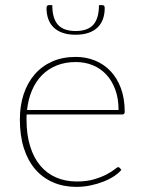

<svg xmlns="http://www.w3.org/2000/svg" viewBox="-20 -723 558 749"><path d="M57.5 0ZM275.5 -501Q315.5 -501 350.2 -487Q385 -473 411 -445.8Q437 -418.5 451.8 -378.5Q466.5 -338.5 466.5 -287Q466.5 -276.5 457.5 -276.5H84Q83.5 -271.5 83.5 -266.5Q83.5 -261.5 83.5 -256.5Q83.5 -197.5 97.5 -152.5Q111.5 -107.5 137 -77Q162.5 -46.5 198.8 -30.8Q235 -15 279.5 -15Q319 -15 348 -23.8Q377 -32.5 396.5 -43Q416 -53.5 426.8 -62.2Q437.5 -71 440.5 -71Q444.5 -71 447 -68L453.5 -60.5Q443.5 -48 425.5 -36Q407.5 -24 384.2 -14.8Q361 -5.5 333.8 0.2Q306.5 6 278 6Q227.5 6 186.8 -11.8Q146 -29.5 117.2 -63Q88.5 -96.5 73 -145.2Q57.5 -194 57.5 -256.5Q57.5 -310.5 72.2 -355.2Q87 -400 115 -432.5Q143 -465 183.5 -483Q224 -501 275.5 -501ZM276 -481Q234 -481 200.8 -467.5Q167.5 -454 143.5 -429.5Q119.5 -405 104.8 -370.5Q90 -336 85.5 -294H442.5Q442.5 -338.5 429.8 -373.2Q417 -408 394.8 -432Q372.5 -456 342 -468.5Q311.5 -481 276 -481ZM275 -602Q322 -602 344 -626.5Q366 -651 366 -703H380Q383.5 -703 386 -700.2Q388.5 -697.5 388.5 -692Q388.5 -668.5 381.8 -649.2Q375 -630 361 -616.2Q347 -602.5 325.5 -595Q304 -587.5 275 -587.5Q245.5 -587.5 224.2 -595Q203 -602.5 189 -616.2Q175 -630 168.2 -649.2Q161.5 -668.5 161.5 -692Q161.5 -697.5 164 -700.2Q166.5 -703 170 -703H184Q184 -651 206 -626.5Q228 -602 275 -602Z"/></svg>

Font: Lato Thin
Style: Regular
Weight: 200
Designer: Lukasz Dziedzic
Foundry: tyPoland Lukasz Dziedzic
Version: Version 2.007; 2014-02-27